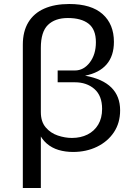

<svg xmlns="http://www.w3.org/2000/svg" viewBox="-20 -739 670 959"><path d="M94 -516Q94 -582 121.5 -627.5Q149 -673 201 -696Q253 -719 326 -719Q436 -719 492.5 -668.5Q549 -618 549 -530Q549 -460 512.5 -417.5Q476 -375 405 -361Q493 -345 536.5 -301.5Q580 -258 580 -188Q580 -125 549 -78.5Q518 -32 464.5 -6Q411 20 345 20Q306 20 272.5 10Q239 0 213.5 -22Q188 -44 172 -80L184 -179Q184 -131 208.5 -102.5Q233 -74 269 -62Q305 -50 339 -50Q383 -50 417 -67Q451 -84 470.5 -116.5Q490 -149 490 -195Q490 -261 451.5 -294.5Q413 -328 354 -328H268V-387H354Q398 -387 428.5 -427Q459 -467 459 -528Q459 -592 422.5 -620.5Q386 -649 319 -649Q255 -649 219.5 -614.5Q184 -580 184 -500V200H94Z"/></svg>

Font: Moderustic
Style: Regular
Weight: 400
Designer: Tural Alisoy
Foundry: TAFT Foundry
Version: Version 2.120